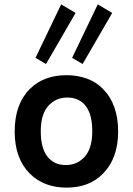

<svg xmlns="http://www.w3.org/2000/svg" viewBox="-20 -842 606 876"><path d="M142 -578 259 -822 325 -783 190 -550ZM309 -578 426 -822 492 -783 357 -550ZM47 -242Q47 -367 116 -436Q179 -499 284 -499Q333 -499 376 -483.5Q419 -468 450 -436Q519 -366 519 -242Q519 -120 450 -50Q388 14 284 14Q180 14 116 -50Q47 -119 47 -242ZM200 -358.5Q166 -320 166 -243Q166 -166 196.5 -127.5Q227 -89 280 -89Q333 -89 367 -127.5Q401 -166 401 -243Q401 -320 371 -358.5Q341 -397 287.5 -397Q234 -397 200 -358.5Z"/></svg>

Font: Karmilla
Style: Bold
Weight: 700
Designer: Jonathan Pinhorn
Version: Version 1.000